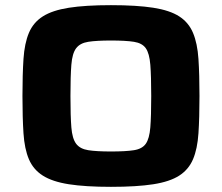

<svg xmlns="http://www.w3.org/2000/svg" viewBox="-20 -716 860 744"><path d="M410 8Q311 8 247 -2Q183 -12 146 -35.5Q109 -59 92 -99Q75 -139 71 -199.5Q67 -260 67 -344Q67 -427 71 -487.5Q75 -548 92 -588.5Q109 -629 146 -652.5Q183 -676 247 -686Q311 -696 410 -696Q510 -696 574 -686Q638 -676 674.5 -652.5Q711 -629 728 -588.5Q745 -548 749 -487.5Q753 -427 753 -344Q753 -260 749 -199.5Q745 -139 728 -99Q711 -59 674.5 -35.5Q638 -12 574 -2Q510 8 410 8ZM410 -129Q467 -129 499 -134Q531 -139 545 -159Q559 -179 562.5 -222.5Q566 -266 566 -344Q566 -421 562.5 -465Q559 -509 545 -529Q531 -549 499 -554Q467 -559 410 -559Q354 -559 322 -554Q290 -549 275 -529Q260 -509 256.5 -465Q253 -421 253 -344Q253 -266 256.5 -222.5Q260 -179 275 -159Q290 -139 322 -134Q354 -129 410 -129Z"/></svg>

Font: Saira Expanded
Style: Bold
Weight: 700
Width: 7
Designer: Hector Gatti with collaboration of the Omnibus-Type team
Foundry: Omnibus-Type
Version: Version 1.100; ttfautohint (v1.8.3)